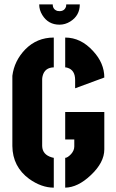

<svg xmlns="http://www.w3.org/2000/svg" viewBox="-20 -862 535 887"><path d="M161.1 -841.8H223.6Q223.6 -818.4 245.1 -811.5Q251 -810.5 254.9 -810.5Q278.3 -810.5 285.2 -832Q286.1 -837.9 286.1 -841.8H348.6Q348.6 -790 304.7 -762.7Q281.2 -748 254.9 -748Q203.1 -748 175.8 -792Q161.1 -815.4 161.1 -841.8ZM37.1 -187.5V-511.7Q45.9 -581.1 96.7 -633.8Q150.4 -688.5 228.5 -688.5V-550.8Q186.5 -549.8 176.8 -510.7Q174.8 -502 174.8 -496.1V-187.5Q175.8 -147.5 219.7 -134.8Q225.6 -132.8 228.5 -132.8V4.9Q171.9 4.9 115.2 -35.2Q38.1 -91.8 37.1 -187.5ZM281.2 4.9V-132.8Q292 -132.8 308.6 -150.4Q323.2 -167 323.2 -185.5V-217.8H281.2V-344.7H461.9V-171.9Q461.9 -111.3 399.4 -52.7Q339.8 3.9 281.2 4.9ZM281.2 -550.8V-688.5Q353.5 -688.5 410.2 -626Q461.9 -570.3 461.9 -503.9L327.1 -454.1V-492.2Q327.1 -538.1 292 -548.8Q286.1 -550.8 281.2 -550.8Z"/></svg>

Font: Post No Bills Colombo
Style: ExtraBold
Weight: 900
Designer: Kosala Senevirathne, Siva Puranthara, Lasantha Premarathna, Tharique Azeez
Foundry: Mooniak
Version: Version 1.220 ; ttfautohint (v1.5)